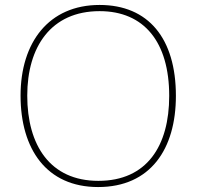

<svg xmlns="http://www.w3.org/2000/svg" viewBox="-20 -745 794 775"><path d="M690 -358C690 -590 579 -725 382 -725C177 -725 63 -574 63 -359C63 -143 168 10 376 10C587 10 690 -143 690 -358ZM90 -359C90 -556 186 -700 382 -700C562 -700 663 -575 663 -358C663 -156 573 -15 377 -15C182 -15 90 -159 90 -359Z"/></svg>

Font: Noto Sans Georgian Thin
Style: Regular
Weight: 100
Designer: Monotype Design Team, Akaki Razmadze
Foundry: Google LLC
Version: Version 2.005